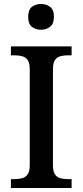

<svg xmlns="http://www.w3.org/2000/svg" viewBox="-20 -948 416 968"><path d="M35 0V-45H56Q77 -45 93.5 -50Q110 -55 120 -70Q130 -85 130 -115V-599Q130 -630 120 -644.5Q110 -659 93.5 -664Q77 -669 56 -669H35V-714H341V-669H320Q300 -669 283 -664Q266 -659 256.5 -644.5Q247 -630 247 -599V-115Q247 -85 256.5 -70Q266 -55 283 -50Q300 -45 320 -45H341V0ZM187 -798Q159 -798 140.5 -813Q122 -828 122 -863Q122 -899 141 -913.5Q160 -928 187 -928Q213 -928 232.5 -913.5Q252 -899 252 -863Q252 -828 232.5 -813Q213 -798 187 -798Z"/></svg>

Font: Noto Serif Thai Medium
Style: Regular
Weight: 500
Version: Version 2.001